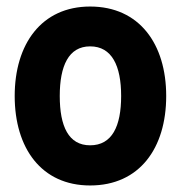

<svg xmlns="http://www.w3.org/2000/svg" viewBox="-20 -554 554 588"><path d="M256 14C407 14 489 -100 489 -260C489 -419 407 -534 256 -534C107 -534 25 -419 25 -260C25 -100 107 14 256 14ZM256 -109C190 -109 163 -167 163 -260C163 -352 190 -412 256 -412C323 -412 351 -352 351 -260C351 -167 323 -109 256 -109Z"/></svg>

Font: Noto Sans Thai Looped ExtraCondensed ExtraBold
Style: Regular
Weight: 800
Width: 2
Designer: Sasikarn Vongin, Ben Mitchell
Foundry: The Fontpad Ltd
Version: Version 1.001